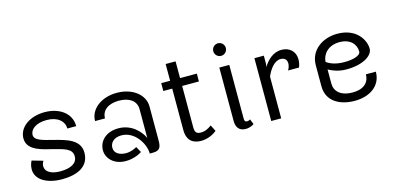

<svg xmlns="http://www.w3.org/2000/svg" viewBox="-66 -1071 3031 1476"><g transform="rotate(-15 1450.0 -333.0)"><path d="M283.3 -516.7C166.7 -516.7 75 -453.3 75 -362.5C75 -262.5 205 -243.3 275 -225C355.8 -203.3 420.8 -191.7 420.8 -129.2C420.8 -73.3 367.5 -45.8 283.3 -45.8C215 -45.8 166.7 -71.7 166.7 -116.7C166.7 -131.7 170.8 -144.2 179.2 -158.3L91.7 -183.3C85.8 -171.7 75 -149.2 75 -116.7C75 -32.5 165 16.7 283.3 16.7C392.5 16.7 500 -20 500 -137.5C500 -243.3 387.5 -268.3 300 -291.7C224.2 -311.7 150 -324.2 150 -370.8C150 -415 197.5 -454.2 283.3 -454.2C369.2 -454.2 420.8 -409.2 420.8 -350H491.7C491.7 -454.2 400 -516.7 283.3 -516.7Z M983.3 0H1008.3C1067.5 0 1075 -30 1075 -83.3V-350C1075 -445 982.5 -516.7 858.3 -516.7C734.2 -516.7 641.7 -445 641.7 -350H720.8C720.8 -415 774.2 -454.2 858.3 -454.2C942.5 -454.2 995.8 -415 995.8 -350V-120.8C970 -177.5 903.3 -250 800 -250C696.7 -250 641.7 -186.7 641.7 -116.7C641.7 -54.2 695.8 8.3 791.7 8.3C852.5 8.3 902.5 -15.8 920.8 -29.2L895.8 -75C878.3 -65.8 849.2 -50 808.3 -50C764.2 -50 716.7 -69.2 716.7 -116.7C716.7 -157.5 748.3 -191.7 808.3 -191.7C913.3 -191.7 983.3 -79.2 983.3 0Z M1279.2 -500H1208.3V-437.5H1279.2V-108.3C1279.2 -21.7 1328.3 8.3 1391.7 8.3C1446.7 8.3 1494.2 -18.3 1516.7 -37.5L1491.7 -87.5C1467.5 -70.8 1443.3 -54.2 1404.2 -54.2C1367.5 -54.2 1358.3 -73.3 1358.3 -108.3V-437.5H1491.7V-500H1358.3V-633.3H1279.2Z M1812.5 -12.5 1795.8 -54.2C1790.8 -50.8 1783.3 -45.8 1770.8 -45.8C1754.2 -45.8 1750 -54.2 1750 -75V-500H1670.8V-75C1670.8 -23.3 1695 8.3 1745.8 8.3C1780 8.3 1803.3 -5.8 1812.5 -12.5ZM1758.3 -633.3C1758.3 -660.8 1735.8 -683.3 1708.3 -683.3C1680.8 -683.3 1658.3 -660.8 1658.3 -633.3C1658.3 -605.8 1680.8 -583.3 1708.3 -583.3C1735.8 -583.3 1758.3 -605.8 1758.3 -633.3Z M2166.7 -508.3C2098.3 -508.3 2050.8 -459.2 2020.8 -410C2023.3 -420 2025 -430.8 2025 -441.7V-500H1950V0H2029.2V-331.7C2050.8 -383.3 2090.8 -441.7 2141.7 -441.7C2185.8 -441.7 2191.7 -410.8 2191.7 -391.7C2191.7 -380 2184.2 -352.5 2175 -341.7H2262.5C2269.2 -357.5 2275 -380 2275 -404.2C2275 -469.2 2228.3 -508.3 2166.7 -508.3Z M2612.5 -516.7C2499.2 -516.7 2391.7 -448.3 2391.7 -325V-158.3C2391.7 -35 2496.7 16.7 2612.5 16.7C2728.3 16.7 2825 -43.3 2825 -158.3H2745.8C2745.8 -100.8 2709.2 -50 2612.5 -50C2515.8 -50 2470.8 -97.5 2470.8 -158.3V-270.8C2504.2 -251.7 2552.5 -233.3 2612.5 -233.3C2746.7 -233.3 2825 -287.5 2825 -341.7C2825 -410 2765.8 -516.7 2612.5 -516.7ZM2470.8 -330.8C2474.2 -391.7 2522.5 -450 2612.5 -450C2701.7 -450 2741.7 -395.8 2741.7 -341.7C2741.7 -305 2669.2 -291.7 2612.5 -291.7C2544.2 -291.7 2500 -309.2 2470.8 -330.8Z"/></g></svg>

Font: BoonHome
Style: Book
Weight: 400
Designer: Sungsit Sawaiwan
Foundry: Sungsit Sawaiwan
Version: Version 0.2